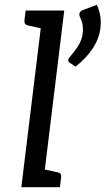

<svg xmlns="http://www.w3.org/2000/svg" viewBox="-20 -781 440 801"><path d="M69 0 159 -737H248L158 0ZM128 0 148 -78 221 -62Q230 -60 233 -55Q236 -50 235 -41L230 0ZM189 -737 169 -659 96 -675Q88 -677 84.5 -682Q81 -687 82 -696L87 -737ZM326 -739 384 -761Q395 -737 398.5 -713Q402 -689 399 -665Q394 -620 366.5 -578.5Q339 -537 295 -503L270 -520Q264 -524 265 -531Q265 -535 267 -538Q269 -541 271 -543Q289 -563 305.5 -588.5Q322 -614 325 -642Q327 -658 325 -675Q323 -692 313 -711Q312 -713 311.5 -716Q311 -719 311 -722Q313 -735 326 -739Z"/></svg>

Font: Aleo
Style: Italic
Weight: 400
Italic angle: -7°
Designer: Alessio Laiso
Foundry: Alessio Laiso
Version: Version 2.001;gftools[0.9.29]